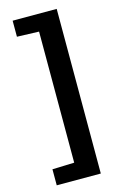

<svg xmlns="http://www.w3.org/2000/svg" viewBox="-134 -800 634 1006"><g transform="rotate(-15 183.0 -296.5)"><path d="M43 150V63L162 59V-652L43 -656V-743H282V150Z"/></g></svg>

Font: Saira SemiBold
Style: Regular
Weight: 600
Designer: Hector Gatti with collaboration of the Omnibus-Type team
Foundry: Omnibus-Type
Version: Version 1.100; ttfautohint (v1.8.3)